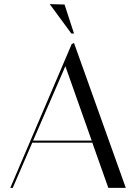

<svg xmlns="http://www.w3.org/2000/svg" viewBox="-20 -914 662 934"><path d="M42 0H30L329 -700L340 -705L592 0H507L429 -220H137ZM298 -592 141 -230H426ZM222 -894 294 -892 340 -751H327Z"/></svg>

Font: Italiana
Style: Regular
Weight: 400
Designer: Santiago Orozco
Foundry: Santiago Orozco
Version: Version 001.001